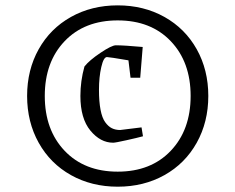

<svg xmlns="http://www.w3.org/2000/svg" viewBox="-20 -789 878 716"><path d="M593.3 -136Q516.1 -92.8 418.9 -92.8Q321.8 -92.8 244.6 -136Q167.5 -179.2 124.3 -256.6Q81.1 -334 81.1 -431.2Q81.1 -528.3 124.3 -605.5Q167.5 -682.6 244.6 -725.8Q321.8 -769 418.9 -769Q516.1 -769 593.3 -725.8Q670.4 -682.6 713.6 -605.5Q756.8 -528.3 756.8 -431.2Q756.8 -334 713.6 -256.6Q670.4 -179.2 593.3 -136ZM220.9 -226.8Q294.9 -148.9 418.9 -148.9Q543 -148.9 616.9 -226.8Q690.9 -304.7 690.9 -431.2Q690.9 -557.6 616.9 -635.3Q543 -712.9 418.9 -712.9Q294.9 -712.9 220.9 -635.3Q147 -557.6 147 -431.2Q147 -304.7 220.9 -226.8ZM401.9 -256.8Q354.5 -256.8 317.1 -302Q279.8 -347.2 279.8 -431.2Q279.8 -486.8 294.9 -541Q313 -564 354.7 -592Q396.5 -620.1 412.1 -620.1Q442.4 -620.1 512.2 -613.8L502.9 -499H466.8L459 -564Q387.2 -576.2 378.9 -576.2Q366.2 -576.2 357.7 -538.8Q349.1 -501.5 349.1 -454.1Q349.1 -409.7 355 -379.4Q360.8 -349.1 372.3 -333.3Q383.8 -317.4 397.2 -310.8Q410.6 -304.2 428.2 -304.2L507.8 -314L513.2 -280.8Q491.7 -274.9 450.9 -265.9Q410.2 -256.8 401.9 -256.8Z"/></svg>

Font: Grenze
Style: Regular
Weight: 400
Designer: Renata Polastri
Foundry: Omnibus-Type
Version: Version 1.002;PS 001.002;hotconv 1.0.88;makeotf.lib2.5.64775